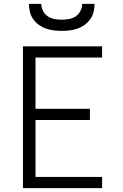

<svg xmlns="http://www.w3.org/2000/svg" viewBox="-20 -975 640 995"><path d="M99 0V-735H509V-677H164V-411H446V-353H164V-58H509V0ZM300 -815Q279 -815 258.5 -817.5Q238 -820 218 -827Q198 -834 181 -846.5Q164 -859 152 -876Q140 -893 135 -913.5Q130 -934 130 -955H194Q194 -936 203 -918.5Q212 -901 227.5 -890.5Q243 -880 262 -876.5Q281 -873 300 -873Q319 -873 338 -876.5Q357 -880 372.5 -890.5Q388 -901 397 -918.5Q406 -936 406 -955H470Q470 -934 465 -913.5Q460 -893 448 -876Q436 -859 419 -846.5Q402 -834 382 -827Q362 -820 341.5 -817.5Q321 -815 300 -815Z"/></svg>

Font: Iosevka SS04 Light Extended
Style: Regular
Weight: 300
Width: 7
Monospace: yes
Designer: Belleve Invis
Foundry: Belleve Invis
Version: Version 19.0.0; ttfautohint (v1.8.4)